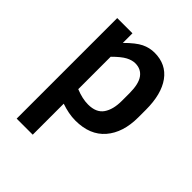

<svg xmlns="http://www.w3.org/2000/svg" viewBox="-204 -638 972 972"><g transform="rotate(45 282.0 -152.0)"><path d="M296 10Q271 10 245.5 5Q220 0 194 -9V213H79V-507H188V-438Q235 -485 268 -501Q301 -517 337 -517Q420 -517 465 -455Q510 -393 510 -281V-227Q510 -118 455 -54Q400 10 296 10ZM306 -410Q283 -410 257.5 -396.5Q232 -383 194 -345V-113Q243 -93 284 -93Q342 -93 367 -129Q392 -165 392 -227V-281Q392 -348 369.5 -379Q347 -410 306 -410Z"/></g></svg>

Font: Inria Sans
Style: Bold
Weight: 700
Designer: Black Foundry Team
Foundry: Black Foundry
Version: Version 1.2; ttfautohint (v1.8.3)